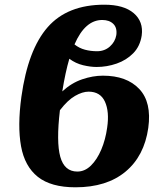

<svg xmlns="http://www.w3.org/2000/svg" viewBox="-20 -787 704 817"><path d="M301 10Q197 10 141 -34.5Q85 -79 69.5 -165Q54 -251 71 -375Q99 -576 183 -671.5Q267 -767 424 -767Q507 -767 549 -731Q591 -695 583 -636Q576 -590 547 -560.5Q518 -531 476.5 -516.5Q435 -502 391 -502Q365 -502 333.5 -509.5Q302 -517 275 -537Q258 -479 245 -398Q284 -434 329.5 -449.5Q375 -465 418 -465Q519 -465 572.5 -408.5Q626 -352 611 -243Q594 -123 514 -56.5Q434 10 301 10ZM415 -702Q342 -702 297 -598Q317 -582 341.5 -575.5Q366 -569 393 -569Q425 -569 447.5 -589Q470 -609 475 -638Q479 -669 462 -685.5Q445 -702 415 -702ZM357 -397Q331 -397 299.5 -379Q268 -361 235 -318Q219 -183 236.5 -120Q254 -57 309 -57Q341 -57 367 -82.5Q393 -108 411 -150.5Q429 -193 436 -244Q446 -312 426.5 -354.5Q407 -397 357 -397Z"/></svg>

Font: Noto Serif ExtraBold
Style: Italic
Weight: 800
Italic angle: -12°
Designer: Monotype Design Team
Foundry: Monotype Imaging Inc.
Version: Version 2.013